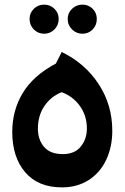

<svg xmlns="http://www.w3.org/2000/svg" viewBox="-20 -793 539 831"><path d="M33 -222Q33 -315 78.5 -390.5Q124 -466 222 -518L247 -568Q348 -519 407 -429Q466 -339 466 -227Q466 -157 439.5 -101Q413 -45 363.5 -13.5Q314 18 248 18Q145 18 89 -47.5Q33 -113 33 -222ZM356 -237Q356 -292 326 -334Q296 -376 247 -394Q201 -376 172.5 -334.5Q144 -293 144 -236Q144 -189 170.5 -157.5Q197 -126 252 -126Q303 -126 329.5 -158.5Q356 -191 356 -237ZM108 -711Q108 -737 126.5 -755Q145 -773 171 -773Q197 -773 215.5 -755Q234 -737 234 -711Q234 -684 215.5 -665.5Q197 -647 171 -647Q145 -647 126.5 -665.5Q108 -684 108 -711ZM273 -711Q273 -737 292 -755Q311 -773 337 -773Q363 -773 381 -755Q399 -737 399 -711Q399 -684 381 -665.5Q363 -647 337 -647Q311 -647 292 -665.5Q273 -684 273 -711Z"/></svg>

Font: FiraGOUPP
Style: Bold
Weight: 700
Designer: bBox Type
Foundry: bBox Type GmbH
Version: Version 1.001